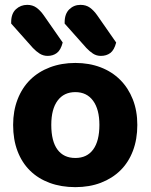

<svg xmlns="http://www.w3.org/2000/svg" viewBox="-20 -755 620 790"><path d="M545 -241Q545 -182 527 -134.5Q509 -87 475.5 -54Q442 -21 395 -3Q348 15 290 15Q232 15 184.5 -2.5Q137 -20 103.5 -53Q70 -86 52 -133.5Q34 -181 34 -241Q34 -299 52.5 -346.5Q71 -394 104.5 -427Q138 -460 185.5 -478Q233 -496 290 -496Q347 -496 394 -478Q441 -460 474.5 -426.5Q508 -393 526.5 -346Q545 -299 545 -241ZM290 -376Q243 -376 217 -341Q191 -306 191 -241Q191 -174 216.5 -139.5Q242 -105 290 -105Q338 -105 363.5 -140Q389 -175 389 -241Q389 -305 363 -340.5Q337 -376 290 -376ZM26 -658V-664Q26 -699 45.5 -717Q65 -735 92 -735Q114 -735 130 -723.5Q146 -712 160 -692L238 -580Q230 -549 214 -537Q198 -525 176 -525Q158 -525 143 -534.5Q128 -544 115 -558ZM246 -658V-663Q246 -698 265 -716.5Q284 -735 311 -735Q334 -735 350 -723.5Q366 -712 380 -692L458 -580Q450 -549 434 -537Q418 -525 395 -525Q377 -525 362.5 -534.5Q348 -544 335 -558Z"/></svg>

Font: Baloo Chettan 2
Style: Bold
Weight: 700
Designer: Maithili Shingre, Unnati Kotecha and Ek Type
Foundry: Ek Type
Version: Version 1.640;hotconv 1.0.111;makeotfexe 2.5.65597; ttfautoh